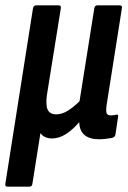

<svg xmlns="http://www.w3.org/2000/svg" viewBox="-30 -512 479 717"><path d="M-2 185Q-12 185 -10 174L93 -480Q95 -492 105 -492H190Q199 -492 197 -480L145 -156Q140 -118 148.5 -101.5Q157 -85 180 -85Q202 -85 224 -99Q246 -113 267 -134L322 -480Q324 -492 333 -492H417Q428 -492 425 -480L368 -119Q365 -96 368.5 -88.5Q372 -81 384 -81Q390 -81 395.5 -82Q401 -83 405 -84Q413 -85 411 -76L401 -9Q400 -1 389 3Q377 5 364.5 6.5Q352 8 339 8Q305 8 286 -7.5Q267 -23 266 -55H265Q242 -28 216.5 -11.5Q191 5 164 5Q150 5 139 0Q128 -5 121 -15L91 174Q90 185 80 185Z"/></svg>

Font: Sofia Sans Condensed
Style: Bold Italic
Weight: 700
Italic angle: -9°
Version: Version 4.100